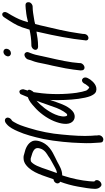

<svg xmlns="http://www.w3.org/2000/svg" viewBox="380 -1141 975 1775"><g transform="rotate(-90 867.5 -253.5)"><path d="M70 -188 75 -185C56 -135 40 -77 30 -21C20 36 10 90 9 138C9 165 19 179 31 190C59 216 109 164 83 136H82L78 132C76 123 79 100 80 82C86 14 104 -75 128 -148L134 -166C183 -166 220 -190 259 -211C308 -237 381 -262 422 -320C446 -353 465 -407 450 -442C431 -485 383 -506 336 -516C323 -520 310 -525 289 -523C269 -523 246 -514 228 -499C155 -441 131 -336 98 -246H94C86 -244 76 -240 71 -234C54 -217 58 -197 69 -188ZM277 -457C290 -459 295 -455 310 -451C346 -441 391 -426 386 -388C379 -341 353 -320 319 -299H318C284 -272 241 -254 201 -230C186 -222 172 -216 155 -215C159 -226 163 -239 168 -251C194 -320 212 -394 243 -435C257 -452 261 -457 276 -457Z M450 210C475 225 505 199 505 173V172L503 160C503 151 503 132 500 105C495 30 501 -65 511 -166C519 -267 541 -377 572 -475C592 -539 602 -570 627 -612C634 -624 638 -629 639 -629L640 -630L653 -639C660 -645 665 -654 667 -663C671 -682 659 -696 642 -696C633 -696 623 -692 617 -687L606 -678C578 -655 557 -613 541 -576C512 -512 489 -428 470 -339C448 -233 435 -86 433 4C429 78 433 132 437 185C439 207 444 207 450 210Z M918 -485C922 -498 926 -514 930 -526C930 -542 922 -569 899 -560C892 -558 887 -554 884 -549C878 -536 866 -508 857 -484C821 -472 797 -451 765 -422C715 -379 664 -312 635 -242C609 -177 598 -113 627 -75C649 -46 694 -39 731 -73C782 -119 804 -202 831 -278C828 -234 829 -187 831 -143C834 -61 844 37 867 96C879 122 890 140 909 147C962 163 1000 119 1019 94L1032 72C1058 25 1002 -12 977 49L963 68C959 73 949 85 946 84L945 83H944C940 82 929 74 918 57C910 35 903 4 897 -34C883 -136 879 -270 899 -402C900 -413 901 -421 903 -430C912 -437 938 -475 918 -485ZM824 -404C800 -344 780 -277 757 -218C742 -178 707 -118 694 -120C693 -120 690 -120 686 -121C672 -140 678 -188 697 -231C726 -300 780 -365 824 -404Z M1263 -640C1282 -640 1299 -654 1303 -673C1308 -693 1296 -709 1276 -709C1256 -709 1239 -693 1235 -675C1230 -655 1244 -640 1263 -640ZM1157 -294C1151 -270 1145 -244 1140 -217L1123 -134C1115 -95 1107 -27 1104 2L1103 3L1104 4C1104 15 1105 29 1113 34C1133 53 1171 27 1172 0V-10C1177 -90 1201 -200 1223 -294C1229 -319 1233 -341 1238 -362V-363C1244 -397 1253 -431 1264 -458L1271 -476C1275 -486 1274 -496 1270 -502C1256 -529 1218 -509 1208 -488L1207 -487L1201 -467C1189 -436 1178 -401 1171 -361C1166 -340 1163 -318 1157 -294Z M1342 -451H1335C1316 -451 1299 -436 1295 -420C1291 -402 1304 -389 1321 -389H1329C1379 -389 1423 -397 1463 -404L1456 -371C1424 -234 1395 -80 1383 39L1382 49L1381 50C1380 93 1438 81 1441 39V29C1441 25 1445 7 1448 -18C1461 -118 1494 -254 1521 -369C1525 -385 1528 -400 1533 -416C1548 -421 1567 -424 1586 -427C1613 -432 1658 -439 1684 -439H1693C1710 -439 1730 -452 1734 -471C1738 -489 1729 -505 1709 -505H1700C1683 -505 1657 -501 1657 -501C1618 -498 1582 -490 1550 -482C1569 -551 1582 -577 1613 -633L1638 -675C1660 -714 1617 -741 1594 -701L1566 -658C1529 -600 1508 -564 1486 -485C1484 -480 1482 -474 1481 -468C1443 -459 1387 -451 1342 -451Z"/></g></svg>

Font: Stray Cat
Style: ExBdCnObl
Weight: 800
Version: Version 1.0